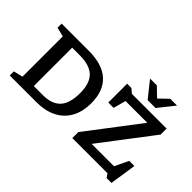

<svg xmlns="http://www.w3.org/2000/svg" viewBox="-144 -1373 1850 1850"><g transform="rotate(45 781.0 -448.0)"><path d="M53.5 0V-56L148.5 -79V-628L53.5 -651V-707H424Q609.5 -707 704 -620.2Q798.5 -533.5 798.5 -368Q798.5 -248.5 751.5 -166.2Q704.5 -84 619.5 -42Q534.5 0 419.5 0ZM653.5 -361.5Q653.5 -491.5 591 -553.2Q528.5 -615 390.5 -615H289.5V-92H416Q533.5 -92 593.5 -155.2Q653.5 -218.5 653.5 -361.5ZM1484 -707V-625.5L1077.5 -92H1382L1449.5 -232.5H1519.5L1478.5 39H1412L1385.5 0H906.5V-82L1313 -615H1016.5L982 -487H909.5V-744H967.5L1011 -707ZM1398.5 -935 1268.5 -772H1160.5L1030.5 -935H1123L1214.5 -847L1306 -935Z"/></g></svg>

Font: Newsreader 6pt Medium
Style: Regular
Weight: 500
Designer: Hugues Gentile
Foundry: Production Type
Version: Version 1.003; ttfautohint (v1.8.3)